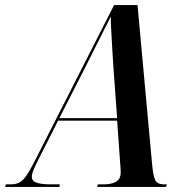

<svg xmlns="http://www.w3.org/2000/svg" viewBox="-78 -734 735 754"><path d="M-58 0 -55 -10H-36Q-18 -10 -4.5 -16Q9 -22 22.5 -40Q36 -58 54 -93L370 -714H462L519 -93Q523 -44 531.5 -27Q540 -10 566 -10H577L574 0H304L306 -10H330Q360 -10 378 -20.5Q396 -31 396 -57Q396 -65 395.5 -74Q395 -83 394 -92L382 -260H150L70 -102Q60 -82 53.5 -66.5Q47 -51 47 -40Q47 -23 65.5 -16.5Q84 -10 125 -10H157L155 0ZM260 -476 155 -270H382L367 -475Q365 -504 363 -540.5Q361 -577 359 -611.5Q357 -646 357 -669Q340 -634 316 -587.5Q292 -541 260 -476Z"/></svg>

Font: Noto Serif Display Condensed SemiBold
Style: Italic
Weight: 600
Width: 3
Italic angle: -12°
Designer: Monotype Design Team
Foundry: Monotype Imaging Inc.
Version: Version 2.009